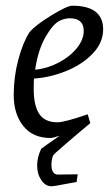

<svg xmlns="http://www.w3.org/2000/svg" viewBox="-20 -474 383 672"><path d="M99 -199Q98 -187 98 -163Q98 -104 117.5 -75Q137 -46 181 -46Q206 -46 287 -74L296 -43L253 -7Q243 2 204.5 34.5Q166 67 165 72Q160 87 160 103Q160 118 165.5 127.5Q171 137 183 137L252 136L248 163L209 170Q169 178 161 178Q139 178 124.5 156.5Q110 135 110 105Q110 77 124 47Q138 36 189 1Q165 9 157 9Q95 9 61.5 -33Q28 -75 28 -141Q28 -205 44 -265Q60 -325 83 -361Q104 -386 159.5 -420Q215 -454 233 -454Q341 -454 341 -371Q341 -325 305 -287Q269 -249 213 -226Q157 -203 99 -199ZM103 -230Q145 -234 184.5 -254.5Q224 -275 248.5 -305Q273 -335 273 -366Q273 -410 224 -410Q208 -410 190 -402Q166 -391 139.5 -345Q113 -299 103 -230Z"/></svg>

Font: Grenze Light
Style: Italic
Weight: 300
Italic angle: -10°
Designer: Renata Polastri
Foundry: Omnibus-Type
Version: Version 1.002; ttfautohint (v1.8)